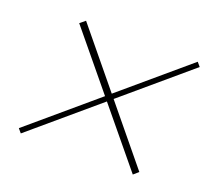

<svg xmlns="http://www.w3.org/2000/svg" viewBox="-78 -670 634 581"><g transform="rotate(20 239.5 -379.5)"><path d="M91 -560 108 -574 416 -199 400 -185ZM39 -186 28 -199 468 -573 479 -560Z"/></g></svg>

Font: Poppins Variable
Style: Italic
Weight: 100
Italic angle: -10°
Designer: Jonny Pinhorn
Foundry: Indian Type Foundry
Version: Version 6.000